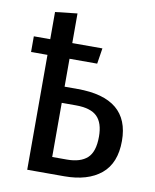

<svg xmlns="http://www.w3.org/2000/svg" viewBox="-76 -713 623 772"><g transform="rotate(10 235.0 -327.0)"><path d="M443 -180Q443 -89 389 -44.5Q335 0 239 0H88V-469H21V-533H88V-644L178 -654V-533H301L291 -469H178V-355H231Q443 -355 443 -180ZM349 -181Q349 -237 322.5 -263Q296 -289 236 -289H178V-68H238Q293 -68 321 -93.5Q349 -119 349 -181Z"/></g></svg>

Font: Fira Sans Condensed
Style: Regular
Weight: 400
Width: 3
Designer: bBox Type GmbH & Carrois Corporate GbR & Edenspiekermann AG
Foundry: bBox Type GmbH & Carrois Corporate GbR & Edenspiekermann AG
Version: Version 4.301